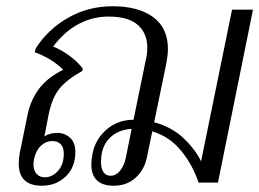

<svg xmlns="http://www.w3.org/2000/svg" viewBox="-20 -584 829 614"><path d="M789 -553 677 0H615Q597 -55 560 -101Q523 -147 467 -164L450 -82Q442 -41 413.5 -15.5Q385 10 344 10Q272 10 272 -59Q272 -71 276 -93Q285 -139 321 -170Q357 -201 407 -201L447 -396Q451 -412 451 -432Q451 -477 421 -504Q391 -531 327 -531Q276 -531 231 -507Q186 -483 150 -435Q176 -425 203 -405Q230 -385 245 -364L243 -357Q193 -329 170 -300.5Q147 -272 136 -220L122 -148Q140 -159 163 -159Q187 -159 204 -143.5Q221 -128 221 -98Q221 -49 190 -19.5Q159 10 114 10Q40 10 40 -61Q40 -76 43 -94L69 -221Q79 -266 105.5 -301Q132 -336 182 -361Q146 -397 91 -417L94 -429Q133 -490 197.5 -527Q262 -564 340 -564Q422 -564 469.5 -529.5Q517 -495 517 -427Q517 -409 512 -382L473 -193Q529 -178 567 -142Q605 -106 623 -68L722 -553ZM382 -78 401 -172Q356 -169 329.5 -141.5Q303 -114 303 -66Q303 -46 310.5 -34Q318 -22 334 -22Q351 -22 364 -38Q377 -54 382 -78ZM89 -76Q87 -64 87 -59Q87 -39 97 -28Q107 -17 123 -17Q147 -17 165.5 -37.5Q184 -58 184 -93Q184 -113 174 -123Q164 -133 147 -133Q127 -133 111 -118Q95 -103 89 -76Z"/></svg>

Font: Trirong Light
Style: Italic
Weight: 300
Italic angle: -12°
Designer: Katatrad Team
Foundry: CadsonDemak
Version: Version 1.001